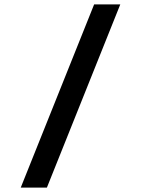

<svg xmlns="http://www.w3.org/2000/svg" viewBox="-20 -750 660 870"><path d="M192.5 100 525 -730H406.5L74 100Z"/></svg>

Font: Monaspace Argon Medium
Style: Regular
Weight: 500
Designer: Riley Cran & the Lettermatic Team
Foundry: Lettermatic
Version: Version 1.000 (Monaspace Argon)